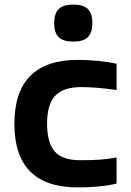

<svg xmlns="http://www.w3.org/2000/svg" viewBox="-20 -811 575 840"><path d="M321 9Q43 9 43 -269Q43 -549 321 -549Q365 -549 410.5 -544.5Q456 -540 490 -532V-417Q450 -423 411 -426.5Q372 -430 335 -430Q257 -430 221.5 -392Q186 -354 186 -271Q186 -185 220 -147.5Q254 -110 333 -110Q381 -110 416.5 -112.5Q452 -115 490 -122V-8Q459 0 413.5 4.5Q368 9 321 9ZM301 -629Q257 -629 237 -648Q217 -667 217 -710Q217 -752 237 -771.5Q257 -791 301 -791Q345 -791 364.5 -771.5Q384 -752 384 -710Q384 -668 364.5 -648.5Q345 -629 301 -629Z"/></svg>

Font: Encode Sans Wide
Style: SemiBold
Weight: 600
Designer: Pablo Impallari, Andres Torresi
Foundry: Pablo Impallari, Andres Torresi
Version: Version 1.000; ttfautohint (v1.00) -l 8 -r 50 -G 200 -x 14 -